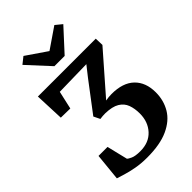

<svg xmlns="http://www.w3.org/2000/svg" viewBox="-290 -1088 1199 1199"><g transform="rotate(-45 310.0 -488.0)"><path d="M264 9.5Q210.5 9.5 165.2 1Q120 -7.5 87.2 -17.8Q54.5 -28 38.5 -33L56.5 -213H136L169.5 -75Q174.5 -69.5 196.2 -59.2Q218 -49 262.5 -49Q338.5 -49 382.5 -96.8Q426.5 -144.5 426.5 -218Q426.5 -261.5 414 -295.8Q401.5 -330 368.5 -350Q335.5 -370 274 -371.5Q251 -371.5 228 -368L207.5 -410L354.5 -604L408 -672L168.5 -667L141.5 -547L59 -548.5L51 -743H562L564 -686L335 -424Q348 -426.5 361.8 -427.8Q375.5 -429 387.5 -429Q487 -429 538.8 -379Q590.5 -329 590.5 -241Q590.5 -170 556.8 -113.2Q523 -56.5 451 -23.5Q379 9.5 264 9.5ZM166.5 -986 303 -892.5 439.5 -986 483 -950.5 348.5 -804H258L122.5 -951Z"/></g></svg>

Font: Merriweather Text Regular
Style: Bold
Weight: 700
Designer: Eben Sorkin
Foundry: Eben Sorkin
Version: Version 2.100; ttfautohint (v1.7.19-72a1) -l 8 -r 50 -G 200 